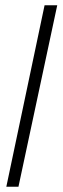

<svg xmlns="http://www.w3.org/2000/svg" viewBox="-20 -708 237 728"><path d="M4 0 149 -688H197L50 0Z"/></svg>

Font: Saira UltraCondensed Light
Style: Italic
Weight: 300
Width: 1
Italic angle: -12°
Designer: Hector Gatti with collaboration of the Omnibus-Type team
Foundry: Omnibus-Type
Version: Version 1.101